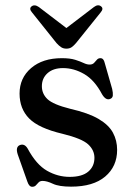

<svg xmlns="http://www.w3.org/2000/svg" viewBox="-20 -704 510 736"><path d="M221.5 -443Q184 -443 162.2 -423.5Q140.5 -404 140.5 -373.5Q140.5 -344.5 162 -324Q183.5 -303.5 249 -287Q319 -271 358 -248Q397 -225 413 -195.2Q429 -165.5 429 -129.5Q429 -66 383.2 -27.2Q337.5 11.5 252.5 11.5Q206 11.5 182.8 0.5Q159.5 -10.5 143.5 -10.5Q133.5 -10.5 128 -4.8Q122.5 1 117.5 6.5Q112.5 12 103.5 12Q91.5 12 85 -7.5L48 -112Q38.5 -141 56.5 -148Q74 -154.5 86 -134.5Q119 -73 160.2 -49.5Q201.5 -26 247 -26Q294.5 -26 318.2 -46Q342 -66 342 -99Q342 -128.5 317.8 -150.8Q293.5 -173 220 -191Q128.5 -212.5 91.8 -249.8Q55 -287 55 -345.5Q55 -405 99.2 -443Q143.5 -481 217 -481Q248.5 -481 268.2 -474.8Q288 -468.5 300.5 -462.5Q313 -456.5 323.5 -456.5Q334.5 -456.5 340.5 -462.8Q346.5 -469 351.5 -475Q356.5 -481 365 -481Q377.5 -481 381.5 -462.5L410 -363Q413.5 -347.5 412.5 -337.8Q411.5 -328 401.5 -324.5Q385.5 -318.5 371 -343Q342.5 -397 303 -420Q263.5 -443 221.5 -443ZM271.5 -539Q262.5 -528.5 254.5 -523Q246.5 -517.5 234.5 -517.5Q223 -517.5 214.5 -523Q206 -528.5 196.5 -539L103 -656Q90 -671 101 -679.5Q112.5 -688.5 129 -677L234.5 -596.5L340 -677Q356 -689 367.5 -679.5Q378.5 -671 365.5 -656Z"/></svg>

Font: Fraunces 9pt
Style: Regular
Weight: 400
Version: Version 1.000;[b76b70a41]